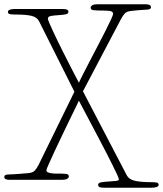

<svg xmlns="http://www.w3.org/2000/svg" viewBox="-32 -841 762 898"><path d="M192 -754Q192 -750 198 -735Q204 -720 214.5 -698Q225 -676 237.5 -649.5Q250 -623 264 -596Q296 -532 337 -454Q344 -470 359 -499Q374 -528 391.5 -562Q409 -596 428 -632Q447 -668 462 -698Q477 -728 487 -749.5Q497 -771 497 -776Q497 -788 480.5 -790Q464 -792 426 -792Q416 -792 404 -793.5Q392 -795 392 -806Q392 -811 399 -816Q406 -821 426 -821H651Q660 -821 667 -818Q674 -815 674 -807Q674 -796 654 -796Q633 -795 612 -793Q591 -791 583 -790Q561 -788 552 -778.5Q543 -769 534 -752L356 -414L561 -21Q571 -2 598.5 4.5Q626 11 674 11Q688 11 699 12.5Q710 14 710 23Q710 37 675 37H458Q440 37 433.5 34Q427 31 427 23Q427 14 442 11.5Q457 9 475.5 8Q494 7 509 5.5Q524 4 524 -2Q524 -6 516 -24Q508 -42 494.5 -68.5Q481 -95 464.5 -128Q448 -161 430 -194Q389 -272 337 -370Q337 -369 325.5 -346Q314 -323 297.5 -288.5Q281 -254 261 -213Q241 -172 224.5 -136Q208 -100 196.5 -74.5Q185 -49 185 -45Q185 -38 192 -35Q199 -32 209.5 -30.5Q220 -29 232.5 -29Q245 -29 256 -29Q266 -29 278 -27.5Q290 -26 290 -15Q290 -10 283 -5Q276 0 256 0H11Q2 0 -5 -3Q-12 -6 -12 -14Q-12 -25 8 -25Q18 -25 32.5 -26Q47 -27 60.5 -28Q74 -29 84.5 -30Q95 -31 99 -31Q121 -33 130 -42.5Q139 -52 148 -69L316 -412L151 -741Q141 -761 115 -767Q89 -773 41 -773Q27 -773 16 -774.5Q5 -776 5 -785Q5 -799 40 -799H257Q275 -799 281.5 -796Q288 -793 288 -785Q288 -776 273 -773.5Q258 -771 240 -770Q222 -769 207 -766.5Q192 -764 192 -754Z"/></svg>

Font: Life Savers
Style: Regular
Weight: 400
Version: Version 2.001; ttfautohint (v0.93) -l 8 -r 50 -G 200 -x 14 -